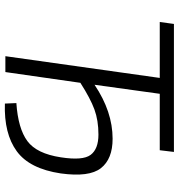

<svg xmlns="http://www.w3.org/2000/svg" viewBox="7 -737 732 786"><g transform="rotate(90 373.0 -344.0)"><path d="M364 -632 327 -365Q437 -439 548 -439Q631 -439 668.5 -391Q706 -343 690 -227Q671 -99 599 -46.5Q527 6 404 2L402 -45Q506 -52 557.5 -90Q609 -128 624 -227Q638 -317 614 -349Q590 -381 531 -381Q473 -381 428 -364.5Q383 -348 319 -307L275 0H210L299 -632H70L78 -690H602L595 -632Z"/></g></svg>

Font: Exo 2.0 Light
Style: Italic
Weight: 300
Italic angle: -8°
Designer: Natanael Gama
Version: Version 1.001;PS 001.001;hotconv 1.0.70;makeotf.lib2.5.58329